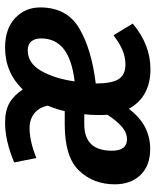

<svg xmlns="http://www.w3.org/2000/svg" viewBox="50 -632 598 737"><g transform="rotate(-90 348.5 -264.0)"><path d="M373 -475Q438 -543 534 -543Q606 -543 647 -504.5Q688 -466 688 -408Q688 -306 608 -258.5Q528 -211 396 -195Q396 -134 412.5 -107.5Q429 -81 469 -81Q497 -81 523.5 -92Q550 -103 581 -127L626 -53Q545 15 451 15Q398 15 359.5 -6Q321 -27 299 -68Q264 -23 226 -4.5Q188 14 145 14Q81 14 45 -23Q9 -60 9 -122Q9 -204 61.5 -259Q114 -314 238 -314H290Q297 -346 311 -379Q304 -413 281 -431Q258 -449 225 -449Q175 -449 110 -423L93 -508Q176 -543 246 -543Q292 -543 321.5 -526Q351 -509 373 -475ZM404 -276Q488 -286 528.5 -318Q569 -350 569 -405Q569 -429 557.5 -442.5Q546 -456 523 -456Q474 -456 444.5 -404.5Q415 -353 404 -276ZM239 -239Q138 -239 138 -133Q138 -75 182 -75Q206 -75 228 -93Q250 -111 276 -150Q275 -160 275 -183Q275 -218 278 -239Z"/></g></svg>

Font: Fira Sans Extra Condensed Medium
Style: Italic
Weight: 500
Width: 3
Italic angle: -8°
Designer: Carrois Corporate & Edenspiekermann AG
Foundry: Carrois Corporate GbR & Edenspiekermann AG
Version: Version 4.203